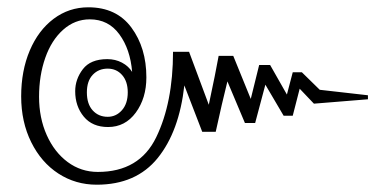

<svg xmlns="http://www.w3.org/2000/svg" viewBox="-20 -535 1051 526"><path d="M38 -271Q38 -341 61.5 -396.5Q85 -452 127 -483.5Q169 -515 222 -515Q299 -515 340 -459.5Q381 -404 381 -323Q381 -266 352 -226.5Q323 -187 276 -187Q233 -187 209.5 -215.5Q186 -244 186 -285Q186 -318 207 -345.5Q228 -373 274 -373Q296 -373 314 -363.5Q332 -354 342 -338Q337 -400 307 -441Q277 -482 226 -482Q185 -482 153 -453.5Q121 -425 104 -376.5Q87 -328 87 -270Q87 -212 108 -165Q129 -118 165.5 -91Q202 -64 248 -64Q362 -64 408 -159Q454 -254 454 -393H498L552 -248Q571 -337 579 -382H619L667 -264L690 -357H720L766 -276L782 -337H807L856 -289L988 -274V-263L840 -251L801 -292L782 -218H757L707 -303L679 -198H651L603 -312Q588 -252 571 -174H534L485 -301Q471 -175 412 -102Q353 -29 245 -29Q187 -29 140 -59.5Q93 -90 65.5 -145.5Q38 -201 38 -271ZM330 -282Q330 -312 314.5 -329.5Q299 -347 275 -347Q250 -347 234 -330Q218 -313 218 -282Q218 -250 234 -232.5Q250 -215 275 -215Q298 -215 314 -233Q330 -251 330 -282Z"/></svg>

Font: Taviraj Light
Style: Regular
Weight: 300
Designer: Katatrad Team
Foundry: CadsonDemak
Version: Version 1.001